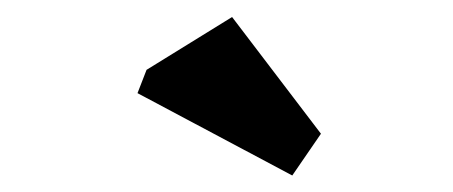

<svg xmlns="http://www.w3.org/2000/svg" viewBox="-20 -721 540 229"><path d="M362.8 -561.5 328.6 -511.7 144 -609.9 154.8 -637.7 256.8 -700.7Z"/></svg>

Font: Lapsus Pro (theguybrush.com)
Style: Bold
Weight: 700
Designer: Jose Roses
Version: Version 1.00 February 9, 2018, initial release